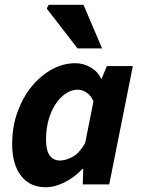

<svg xmlns="http://www.w3.org/2000/svg" viewBox="-20 -773 592 805"><path d="M171 12Q106 12 68.5 -35.5Q31 -83 31 -170Q31 -241 53 -302.5Q75 -364 112.5 -410Q150 -456 197.5 -482Q245 -508 296 -508Q330 -508 360 -490.5Q390 -473 404 -443H406L428 -496H537L438 0H327L329 -65H326Q293 -30 251.5 -9Q210 12 171 12ZM231 -100Q256 -100 284.5 -115.5Q313 -131 337 -173L372 -349Q360 -374 342 -385.5Q324 -397 306 -397Q280 -397 256 -381Q232 -365 213 -336.5Q194 -308 183.5 -270Q173 -232 173 -188Q173 -142 188.5 -121Q204 -100 231 -100ZM305 -570 176 -737 184 -753H330L408 -570Z"/></svg>

Font: Source Sans 3 ExtraLight
Style: Bold Italic
Weight: 700
Italic angle: -11°
Version: Version 3.052;hotconv 1.1.0;makeotfexe 2.6.0